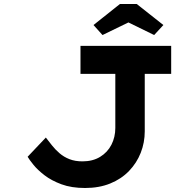

<svg xmlns="http://www.w3.org/2000/svg" viewBox="-20 -929 937 959"><path d="M405 10Q337 10 287 -8.5Q237 -27 202.5 -53.5Q168 -80 147 -106Q126 -132 118 -146L209 -242Q223 -224 239.5 -203Q256 -182 277.5 -163.5Q299 -145 327 -134Q355 -123 392 -123Q443 -123 480 -145.5Q517 -168 536.5 -206Q556 -244 556 -290V-560H382V-700H835V-560H703V-273Q703 -217 683 -166Q663 -115 624.5 -75Q586 -35 530.5 -12.5Q475 10 405 10ZM492 -754 447 -804 579 -909H663L796 -804L750 -754L607 -824H636Z"/></svg>

Font: Lexend Zetta SemiBold
Style: Regular
Weight: 600
Designer: Bonnie Shaver-Troup, Thomas Jockin
Foundry: Lexend
Version: Version 1.007